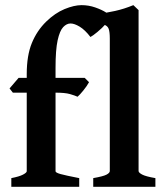

<svg xmlns="http://www.w3.org/2000/svg" viewBox="-20 -716 632 736"><path d="M401.9 -652.8Q401.9 -642.6 386.7 -625.5Q371.6 -608.4 353.5 -593.5Q335.4 -578.6 326.7 -574.2Q305.7 -601.6 285.4 -613.8Q265.1 -626 250.5 -626Q235.4 -626 222.2 -612.1Q209 -598.1 200.9 -561.5Q192.9 -524.9 192.9 -456.1V-417.5H304.7L321.3 -400.9Q313 -385.7 299.1 -368.7Q285.2 -351.6 277.3 -345.2Q266.6 -350.1 247.8 -355.5Q229 -360.8 192.9 -360.8V-59.6Q192.9 -54.2 211.9 -48.8Q231 -43.5 283.7 -33.2V0H23.4V-33.2Q53.7 -39.1 68.1 -46.6Q82.5 -54.2 82.5 -59.6V-360.8H29.3L16.6 -377L51.3 -417.5H82.5V-431.6Q82.5 -503.4 102.1 -551Q121.6 -598.6 157.2 -633.3Q190.9 -666 227.5 -681.2Q264.2 -696.3 292.5 -696.3Q319.8 -696.3 345 -687.5Q370.1 -678.7 386 -668.5Q401.9 -658.2 401.9 -652.8ZM337.4 0V-33.2Q376 -40 388.4 -46.6Q400.9 -53.2 400.9 -60.5V-567.9Q400.9 -594.2 396.5 -605.7Q392.1 -617.2 379.4 -621.1Q366.7 -625 341.8 -627.9V-660.2Q387.2 -666.5 421.4 -674.1Q455.6 -681.6 491.2 -696.3L511.2 -677.2V-60.5Q511.2 -54.2 524.9 -46.9Q538.6 -39.6 575.7 -33.2V0Z"/></svg>

Font: Dai Banna SIL SemiBold
Style: Regular
Weight: 600
Designer: Victor Gaultney
Foundry: SIL International
Version: Version 4.000